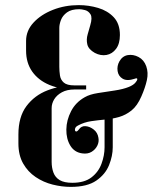

<svg xmlns="http://www.w3.org/2000/svg" viewBox="-20 -725 649 751"><path d="M272 -375H317V-391H271Q242 -391 229.5 -402Q217 -413 214.5 -430Q212 -447 212 -464V-616Q212 -630 218.5 -647Q225 -664 242 -676.5Q259 -689 290 -689Q299 -689 312.5 -685.5Q326 -682 334 -669Q342 -656 333 -626Q329 -611 323 -591Q317 -571 321.5 -551.5Q326 -532 351 -518Q374 -506 396.5 -510Q419 -514 434 -534Q449 -554 449 -588Q449 -632 425 -657.5Q401 -683 364 -694Q327 -705 288 -705Q234 -705 187 -686.5Q140 -668 111 -636.5Q82 -605 82 -565V-527Q82 -479 106 -445Q130 -411 173 -393Q216 -375 272 -375ZM317 -391H272Q216 -391 165.5 -371.5Q115 -352 83.5 -310Q52 -268 52 -199V-164Q52 -118 70.5 -85.5Q89 -53 119.5 -32.5Q150 -12 186 -3Q222 6 257 6Q321 6 356.5 -18.5Q392 -43 406.5 -79Q421 -115 421 -149V-293H389Q389 -291 389 -276.5Q389 -262 389 -241.5Q389 -221 389 -200.5Q389 -180 389 -165.5Q389 -151 389 -149Q389 -117 377 -84.5Q365 -52 337.5 -31Q310 -10 263 -10Q231 -10 213.5 -20.5Q196 -31 189 -50Q182 -69 182 -92V-302Q182 -320 192 -336.5Q202 -353 222 -364Q242 -375 271 -375H317ZM507 -417Q517 -421 517 -415.5Q517 -410 509 -401Q501 -392 484 -385Q462 -376 428.5 -371Q395 -366 363 -361Q331 -356 312 -345Q276 -325 258 -290Q240 -255 239.5 -218.5Q239 -182 255 -155.5Q271 -129 302 -125Q323 -122 338 -131Q353 -140 360.5 -155Q368 -170 365 -186Q362 -206 347 -218Q332 -230 315 -231.5Q298 -233 288 -218Q281 -209 276.5 -211Q272 -213 273.5 -221Q275 -229 285 -234Q309 -247 336.5 -251Q364 -255 392 -257.5Q420 -260 446 -267.5Q472 -275 494.5 -293Q517 -311 533 -348Q548 -382 554.5 -411.5Q561 -441 552 -466Q543 -491 522 -502Q501 -513 480 -509.5Q459 -506 447 -485Q437 -467 440 -447Q443 -427 460 -417Q477 -407 507 -417Z"/></svg>

Font: Emberly Black
Style: Regular
Weight: 900
Designer: Rajesh Rajput
Foundry: Rajesh Rajput
Version: Version 1.000